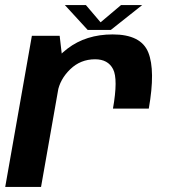

<svg xmlns="http://www.w3.org/2000/svg" viewBox="-30 -733 662 753"><path d="M413 -307H553.5Q580 -457 551.5 -527.5Q523 -598 412 -598Q307.5 -598 234.5 -542.2Q161.5 -486.5 147 -405.5L196 -371.5Q204.5 -421.5 245 -461Q285.5 -500.5 343 -500.5Q393.5 -500.5 413.5 -461.8Q433.5 -423 413 -307ZM-9.5 0H131L216.5 -485L204 -592.5H95ZM314 -615.5H404.5L527.5 -713H444.5L364.5 -645.5L307 -713H224.5Z"/></svg>

Font: Anybody UltraCondensed Thin SemiBold
Style: Italic
Weight: 600
Italic angle: -10°
Version: Version 1.111